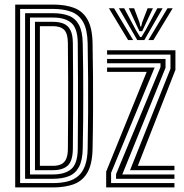

<svg xmlns="http://www.w3.org/2000/svg" viewBox="-20 -820 806 840"><path d="M46.5 0V-800H211.8Q267.2 -800 305.4 -785Q343.5 -770 363.6 -733.2Q383.8 -696.5 385 -631Q386.5 -555 387 -481.8Q387.5 -408.5 387.1 -332Q386.8 -255.5 385 -169.5Q383.8 -104 363.5 -67Q343.2 -30 305 -15Q266.8 0 211.5 0ZM68 -19H211.5Q247.2 -19 275.2 -26.1Q303.2 -33.2 322.6 -50.2Q342 -67.2 352.4 -96.5Q362.8 -125.8 363.5 -170Q365 -249.5 365.5 -324.1Q366 -398.8 365.5 -474.1Q365 -549.5 363.5 -630.8Q362.2 -690.2 344.1 -722.9Q326 -755.5 292.4 -768.2Q258.8 -781 211.8 -781H68ZM89.8 -37.8V-762.2H211.8Q252.8 -762.2 281.4 -751Q310 -739.8 325.5 -711Q341 -682.2 342 -630.2Q343.2 -570.8 343.8 -514.1Q344.2 -457.5 344.2 -401.5Q344.2 -345.5 343.8 -288.4Q343.2 -231.2 342 -170.5Q341 -118.8 325.6 -89.9Q310.2 -61 281.6 -49.4Q253 -37.8 211.5 -37.8ZM111.2 -56.8H211.5Q264.8 -56.8 292.2 -80.8Q319.8 -104.8 320.2 -169.5Q321 -250.8 321.2 -324.9Q321.5 -399 321.2 -473.8Q321 -548.5 320.2 -631Q319.8 -694.5 293 -718.9Q266.2 -743.2 211.8 -743.2H111.2ZM133 -75.5V-724.5H211.8Q239.2 -724.5 258.6 -716.4Q278 -708.2 288.2 -688Q298.5 -667.8 298.8 -631Q299.5 -551 299.8 -476.6Q300 -402.2 299.8 -327.1Q299.5 -252 298.8 -169.5Q298.2 -116 276.6 -95.8Q255 -75.5 211.5 -75.5ZM154.5 -94.5H211.5Q233.2 -94.5 247.6 -101.4Q262 -108.2 269.4 -124.6Q276.8 -141 277 -169.5Q277.8 -244 278 -316.9Q278.2 -389.8 278.1 -466.9Q278 -544 277 -631Q276.8 -673 260.8 -689.2Q244.8 -705.5 211.8 -705.5H154.5ZM549 -75.5 725.8 -519V-581H448.5V-600H747.5V-514.5L583 -94.5H743.2V-75.5ZM444.5 0V-69.2L621.8 -505.5H448.5V-524.5H656.5L466 -63.8V-19H743.2V0ZM487.8 -37.8V-58.2L682.2 -526.8V-543.2H448.5V-562.2H704.2V-523.5L515 -56.8H743.2V-37.8ZM456.5 -783.8H479L562.5 -644.8H540.5ZM500.2 -783.8H523.5L574.5 -688.5L593 -658.2H599L617.2 -688.5L668.2 -783.8H691.5L611.5 -644.8H580.5ZM543.5 -783.8H566.8L590.2 -721.8L594.2 -703.8H597.5L601.8 -721.8L625.8 -783.8H649L614.2 -709.2L602 -683.5H590L577.8 -709.2ZM712.8 -783.8H735.5L651.2 -644.8H629.2Z"/></svg>

Font: Big Shoulders Inline Display Thin
Style: Bold
Weight: 700
Version: Version 2.002